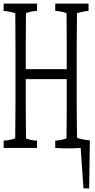

<svg xmlns="http://www.w3.org/2000/svg" viewBox="-33 -776 532 1070"><path d="M460.4 -755.9Q460.4 -740.2 460.4 -714.8Q428.2 -712.9 396 -702.1Q394.5 -578.6 394.5 -510.3Q394.5 -354 394.5 -198.2Q394.5 -134.8 395.5 -71.8Q396 -35.2 396.5 -7.8Q432.1 3.9 467.8 6.3Q465.8 145 463.9 273.9H432.1Q424.3 166 416.5 48.3Q380.4 50.8 345 50.8Q309.6 50.8 274.9 48.3Q274.9 33.2 274.9 7.8Q306.2 6.3 337.4 -4.9Q338.9 -85.9 338.9 -200.2Q338.9 -262.7 338.9 -335H110.4Q110.4 -263.7 110.4 -202.1Q110.4 -130.4 111.8 -4.4Q142.6 6.8 173.3 7.8Q173.3 32.7 173.3 48.3H-12.7Q-12.7 33.2 -12.7 7.8Q19.5 6.3 51.8 -4.9Q53.2 -85.9 53.2 -195.8Q53.2 -352.1 53.2 -509.3Q52.7 -575.2 52.7 -635.7Q52.7 -667 52.2 -702.1Q20 -712.9 -12.7 -714.8Q-12.7 -740.2 -12.7 -755.9H173.3Q173.3 -740.7 173.3 -715.3Q142.6 -713.9 111.8 -703.1Q110.4 -581.1 110.4 -513.2Q110.4 -456.5 110.4 -390.6H338.9Q338.9 -456.5 338.9 -512.2Q338.9 -579.6 338.4 -637.2Q338.4 -668 337.9 -702.6Q306.6 -713.9 274.9 -715.3Q274.9 -740.2 274.9 -755.9Z"/></svg>

Font: Scarab Serif
Style: Condensed-Light
Weight: 300
Designer: John Roberts
Foundry: Scarab
Version: 1.0